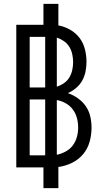

<svg xmlns="http://www.w3.org/2000/svg" viewBox="-20 -863 540 990"><path d="M204 107V0H64V-735H204V-843H281V-732Q313 -726 342 -709.5Q371 -693 390.5 -667Q410 -641 418 -608.5Q426 -576 426 -544Q426 -519 421 -494Q416 -469 404 -447.5Q392 -426 372.5 -409.5Q353 -393 330 -383Q358 -373 382 -356Q406 -339 422.5 -315Q439 -291 445.5 -262.5Q452 -234 452 -204Q452 -168 442 -132Q432 -96 408.5 -68Q385 -40 351.5 -23.5Q318 -7 281 -2V107ZM213 -412V-673H133V-412ZM273 -416Q292 -422 309.5 -434Q327 -446 337.5 -463.5Q348 -481 352.5 -501.5Q357 -522 357 -543Q357 -563 352.5 -583.5Q348 -604 337.5 -621.5Q327 -639 309.5 -651Q292 -663 273 -669ZM133 -62H213V-350H133ZM273 -65Q297 -70 319 -82Q341 -94 355.5 -113.5Q370 -133 376.5 -157Q383 -181 383 -206Q383 -231 376.5 -255Q370 -279 355.5 -298.5Q341 -318 319 -330.5Q297 -343 273 -347Z"/></svg>

Font: Iosevka Term Curly
Style: Regular
Weight: 400
Designer: Belleve Invis
Foundry: Belleve Invis
Version: Version 32.3.0